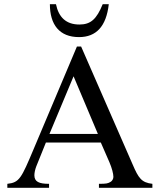

<svg xmlns="http://www.w3.org/2000/svg" viewBox="-20 -896 762 916"><path d="M470 -876C441 -805 413 -779 359 -779C296 -779 260 -813 247 -876H218C218 -779 263 -719 357 -719C439 -719 487 -770 499 -876ZM707 0V-19C655 -25 641 -46 613 -111L367 -674H347L141 -186C82 -46 73 -25 15 -19V0H214V-19C166 -19 144 -29 144 -60C144 -72 148 -89 153 -102L199 -216H461L502 -122C514 -94 521 -67 521 -52C521 -43 515 -32 507 -28C495 -21 488 -19 452 -19V0ZM447 -257H216L331 -532Z"/></svg>

Font: STIX Math
Style: Regular
Weight: 400
Designer: MicroPress Inc., with final additions and corrections provided by Coen Hoffman, Elsevier (retired)
Version: Version 1.1.0